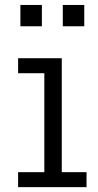

<svg xmlns="http://www.w3.org/2000/svg" viewBox="-20 -773 405 793"><path d="M235.1 -61.9H337.4V0H54.8V-61.9H163.1V-470.6H54.8V-532.5H235.1ZM64.3 -752.5H152.9V-664.5H64.3ZM239.4 -752.5H328V-664.5H239.4Z"/></svg>

Font: Hepta Slab ExtraLight
Style: Regular
Weight: 200
Designer: Michael LaGattuta
Foundry: Michael LaGattuta
Version: Version 1.100